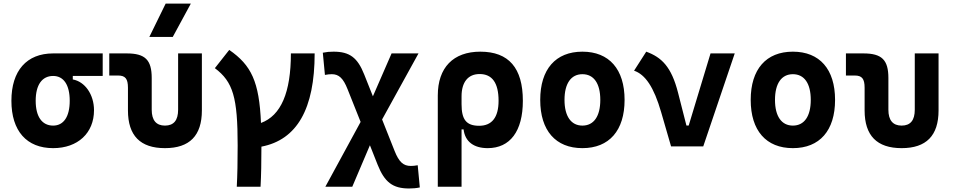

<svg xmlns="http://www.w3.org/2000/svg" viewBox="-20 -815 5313 1069"><path d="M275.9 9.8C413.1 9.8 503.4 -74.2 503.4 -201.2C503.4 -289.1 452.6 -360.8 385.3 -372.6V-392.1H551.8V-517.6H275.9C128.4 -517.6 43.5 -421.4 43.5 -253.9C43.5 -85.9 128.4 9.8 275.9 9.8ZM275.9 -115.7C213.9 -115.7 178.7 -165.5 178.7 -253.9C178.7 -342.3 213.9 -392.1 275.9 -392.1C334.5 -392.1 368.2 -342.3 368.2 -253.9C368.2 -165.5 334.5 -115.7 275.9 -115.7Z M898.4 9.8C1035.6 9.8 1104 -59.6 1104 -200.2V-517.6H971.7V-204.1C971.7 -145.5 947.8 -115.7 898.4 -115.7C849.6 -115.7 824.7 -145.5 824.7 -204.1V-380.9C824.7 -481.4 788.1 -517.6 686 -517.6H588.4V-394.5H637.7C677.7 -394.5 692.4 -376.5 692.4 -326.2V-200.2C692.4 -59.6 761.2 9.8 898.4 9.8ZM811.5 -609.4H941.9L1042.5 -794.9H902.3Z M1298.3 224.6H1430.7C1434.1 162.1 1435.5 88.4 1435.5 1.5C1633.8 -36.6 1731.9 -209 1731.9 -517.6H1599.6C1599.6 -299.8 1544.4 -171.4 1433.1 -130.4C1423.3 -360.8 1379.4 -451.7 1256.3 -537.1L1176.3 -435.5C1277.8 -359.4 1303.2 -272.5 1303.2 -4.9C1303.2 84.5 1301.8 160.6 1298.3 224.6Z M2257.3 234.4C2276.9 234.4 2298.8 232.9 2317.4 228.5L2305.7 105C2293 107.9 2276.4 108.9 2267.1 108.9C2226.1 108.9 2201.7 87.4 2177.2 25.9L2107.4 -149.9L2310.1 -517.6H2160.2L2056.2 -278.8L2007.8 -400.4C1970.7 -494.1 1926.8 -527.3 1837.4 -527.3C1814.5 -527.3 1798.8 -525.9 1777.3 -521.5L1789.1 -397.9C1805.2 -400.9 1815.9 -401.9 1827.6 -401.9C1866.7 -401.9 1891.1 -379.4 1915 -318.8L1987.8 -136.2L1791.5 224.6H1941.4L2039.6 -6.3L2082.5 102.1C2121.1 199.2 2166.5 234.4 2257.3 234.4Z M2695.3 9.8C2819.8 9.8 2891.1 -84 2891.1 -253.9C2891.1 -436.5 2812.5 -527.3 2654.3 -527.3C2503.4 -527.3 2417.5 -438.5 2417.5 -283.2V224.6H2549.8V-94.7H2561C2569.3 -25.4 2619.1 9.8 2695.3 9.8ZM2549.8 -234.9V-278.8C2549.8 -357.4 2585.9 -402.8 2650.4 -402.8C2720.2 -402.8 2755.9 -353.5 2755.9 -253.9C2755.9 -161.6 2718.8 -114.7 2647.9 -114.7C2575.7 -114.7 2549.8 -149.9 2549.8 -234.9Z M3222.7 9.8C3371.6 9.8 3457.5 -87.9 3457.5 -258.8C3457.5 -429.7 3371.6 -527.3 3222.7 -527.3C3073.7 -527.3 2987.8 -429.7 2987.8 -258.8C2987.8 -87.9 3073.7 9.8 3222.7 9.8ZM3222.7 -115.7C3159.7 -115.7 3123 -167.5 3123 -258.8C3123 -350.6 3159.7 -401.9 3222.7 -401.9C3286.1 -401.9 3322.3 -350.6 3322.3 -258.8C3322.3 -167.5 3286.1 -115.7 3222.7 -115.7Z M3716.3 0H3895.5L4070.8 -517.6H3936L3814.5 -116.2H3801.8L3755.4 -297.9C3718.3 -444.3 3663.1 -496.1 3578.1 -527.3L3510.3 -421.4C3572.3 -400.4 3620.6 -330.6 3661.1 -190.4Z M4394.5 9.8C4543.5 9.8 4629.4 -87.9 4629.4 -258.8C4629.4 -429.7 4543.5 -527.3 4394.5 -527.3C4245.6 -527.3 4159.7 -429.7 4159.7 -258.8C4159.7 -87.9 4245.6 9.8 4394.5 9.8ZM4394.5 -115.7C4331.5 -115.7 4294.9 -167.5 4294.9 -258.8C4294.9 -350.6 4331.5 -401.9 4394.5 -401.9C4458 -401.9 4494.1 -350.6 4494.1 -258.8C4494.1 -167.5 4458 -115.7 4394.5 -115.7Z M5000 9.8C5137.2 9.8 5205.6 -59.6 5205.6 -200.2V-517.6H5073.2V-204.1C5073.2 -145.5 5049.3 -115.7 5000 -115.7C4951.2 -115.7 4926.3 -145.5 4926.3 -204.1V-380.9C4926.3 -481.4 4889.6 -517.6 4787.6 -517.6H4689.9V-394.5H4739.3C4779.3 -394.5 4793.9 -376.5 4793.9 -326.2V-200.2C4793.9 -59.6 4862.8 9.8 5000 9.8Z"/></svg>

Font: CaskaydiaCove Nerd Font
Style: Bold
Weight: 700
Designer: Aaron Bell
Foundry: Saja Typeworks
Version: Version 2111.1;Nerd Fonts 2.3.0